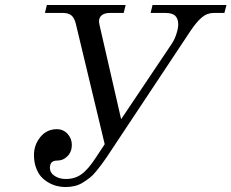

<svg xmlns="http://www.w3.org/2000/svg" viewBox="-20 -732 928 770"><path d="M116.2 -109.9Q116.2 -150.9 141.8 -182.4Q167.5 -213.9 208 -213.9Q233.9 -213.9 251 -195.1Q268.1 -176.3 268.1 -150.9Q268.1 -123.5 250.7 -105.7Q233.4 -87.9 208 -87.9Q180.2 -87.9 180.2 -59.1Q180.2 -39.1 199 -26.6Q217.8 -14.2 243.2 -14.2Q279.3 -13.7 306.4 -33Q333.5 -52.2 365.2 -101.1L399.9 -153.8L284.2 -636.2Q278.3 -660.6 266.1 -670.4Q253.9 -680.2 231.9 -680.2H160.2L168 -711.9H483.9L476.1 -680.2H421.9Q399.9 -680.2 388.4 -671.1Q377 -662.1 377 -646Q377 -642.6 378.9 -632.8L465.8 -253.9L668 -555.2Q679.7 -572.3 687.3 -595.5Q694.8 -618.7 694.8 -633.8Q694.8 -656.7 682.9 -668.5Q670.9 -680.2 642.1 -680.2H584L591.8 -711.9H888.2L879.9 -680.2H837.9Q810.5 -680.2 789.1 -661.9Q767.6 -643.6 743.2 -606.9L408.2 -102.1Q394 -82 387.7 -73.2Q381.3 -64.5 366.9 -46.6Q352.5 -28.8 341.6 -20.3Q330.6 -11.7 314.5 -1.2Q298.3 9.3 280.5 13.7Q262.7 18.1 242.2 18.1Q225.1 18.1 208.3 13.9Q191.4 9.8 174.6 0.2Q157.7 -9.3 145 -23.4Q132.3 -37.6 124.3 -60.1Q116.2 -82.5 116.2 -109.9Z"/></svg>

Font: Flanker Steampunk
Style: Italic
Weight: 400
Italic angle: -12°
Designer: Alexey Kryukov, Leonardo Di Lena
Foundry: Alexey Kryukov, Leonardo Di Lena
Version: 1.210